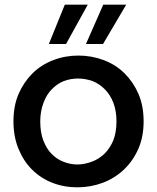

<svg xmlns="http://www.w3.org/2000/svg" viewBox="-20 -800 678 829"><path d="M600.1 -275.9Q600.1 -210.4 578.1 -159.2Q555.7 -106.9 516.1 -68.8Q476.1 -30.8 424.8 -11.2Q371.6 8.8 314 8.8Q255.4 8.8 205.1 -11.2Q155.8 -30.3 117.2 -68.8Q81.1 -105 59.1 -159.2Q38.1 -211.4 38.1 -275.9Q38.1 -342.8 60.1 -394Q82 -444.8 120.1 -482.9Q157.2 -520 209 -540Q260.7 -560.1 318.8 -560.1Q376 -560.1 429.2 -540Q481 -520 518.1 -482.9Q556.2 -444.8 578.1 -394Q600.1 -342.8 600.1 -275.9ZM153.8 -275.9Q153.8 -228.5 167 -193.8Q181.2 -157.2 202.1 -136.2Q227.1 -111.3 252.9 -102.1Q282.7 -89.8 314 -89.8Q344.2 -89.8 377 -102.1Q404.8 -111.8 431.2 -136.2Q454.6 -159.7 469.2 -193.8Q482.9 -229.5 482.9 -275.9Q482.9 -321.3 469.2 -356.9Q456.1 -391.1 432.1 -415Q408.7 -438.5 378.9 -450.2Q347.7 -460.9 316.9 -460.9Q285.6 -460.9 255.9 -450.2Q228.5 -439.5 204.1 -415Q181.6 -392.6 168 -356.9Q153.8 -319.8 153.8 -275.9ZM190.9 -609.9 259.8 -779.8H358.9L265.1 -609.9ZM351.1 -609.9 425.8 -779.8H524.9L424.8 -609.9Z"/></svg>

Font: PoppinsZ Medium
Style: Regular
Weight: 500
Designer: Ninad Kale (Devanagari), Jonny Pinhorn (Latin)
Foundry: Indian Type Foundry
Version: Version 3.002;FEAKit 1.0